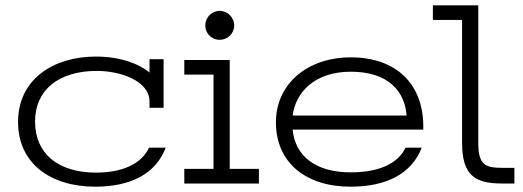

<svg xmlns="http://www.w3.org/2000/svg" viewBox="-20 -691 1971 723"><path d="M596 -285V-468H543V-418C506 -449 436 -478 341 -478C179 -478 48 -391 48 -232C48 -74 172 12 339 12C475 12 568 -39 604 -135H541C522 -91 465 -41 342 -41C197 -41 112 -114 112 -233C112 -351 199 -424 345 -424C431 -424 543 -388 543 -308V-285Z M674 -410H784V-55H674V0H955V-55H845V-465H674ZM753 -595C753 -565 777 -541 807 -541C837 -541 862 -565 862 -595C862 -625 837 -650 807 -650C777 -650 753 -625 753 -595Z M1082 -256C1093 -344 1166 -421 1301 -421C1445 -421 1505 -344 1511 -256ZM1300 12C1434 12 1530 -36 1568 -135H1507C1485 -88 1428 -42 1300 -42C1168 -42 1091 -104 1082 -203H1574V-214C1574 -375 1472 -475 1301 -475C1137 -475 1019 -375 1019 -230C1019 -81 1129 12 1300 12Z M1610 -616H1720V-154C1720 -33 1766 0 1870 0H1917V-59H1869C1806 -59 1781 -73 1781 -152V-671H1610Z"/></svg>

Font: Stint Ultra Expanded
Style: Regular
Weight: 400
Width: 7
Designer: Astigmatic (AOETI)
Foundry: Astigmatic (AOETI)
Version: Version 1.000